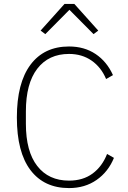

<svg xmlns="http://www.w3.org/2000/svg" viewBox="-20 -947 654 979"><path d="M66 -348Q66 -524 135.5 -617Q205 -710 332 -710Q410 -710 467.5 -671.5Q525 -633 556 -564L521 -544Q496 -604 447 -638Q398 -672 332 -672Q228 -672 170 -596.5Q112 -521 112 -379V-316Q112 -175 170 -100.5Q228 -26 332 -26Q403 -26 452 -62Q501 -98 526 -162L561 -142Q532 -71 472.5 -29.5Q413 12 332 12Q205 12 135.5 -79.5Q66 -171 66 -348ZM334 -897 211 -773 187 -791 309 -927H359L481 -791L457 -773Z"/></svg>

Font: Anuphan ExtraLight
Style: Regular
Weight: 200
Designer: Cadson Demak
Version: Version 3.001